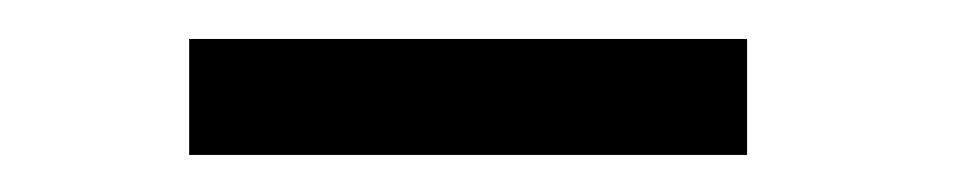

<svg xmlns="http://www.w3.org/2000/svg" viewBox="-20 -606 509 101"><path d="M79.5 -524.5V-585.5H373V-524.5Z"/></svg>

Font: League Spartan Thin
Style: Regular
Weight: 400
Version: Version 2.002